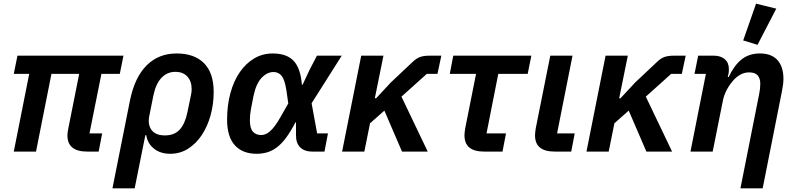

<svg xmlns="http://www.w3.org/2000/svg" viewBox="-20 -825 4337 1045"><path d="M454 0Q347 0 347 -88Q347 -104 352 -127L411 -423H260L176 0H55L139 -423H55L75 -522H652L632 -423H532L467 -99H536L517 0Z M688 -281Q714 -406 779 -470Q844 -534 941 -534Q1038 -534 1090.5 -481Q1143 -428 1143 -325Q1143 -258 1126 -197Q1109 -136 1078 -89.5Q1047 -43 1003.5 -15.5Q960 12 907 12Q853 12 818 -16Q783 -44 776 -89H771L713 200H592ZM878 -88Q929 -88 958 -119.5Q987 -151 1000 -214L1018 -301Q1020 -309 1021.5 -319Q1023 -329 1023 -341Q1023 -383 999.5 -408.5Q976 -434 934 -434Q890 -434 859 -401.5Q828 -369 815 -306L793 -196Q788 -174 790.5 -154.5Q793 -135 803 -120Q813 -105 831.5 -96.5Q850 -88 878 -88Z M1746 0H1678Q1637 0 1613.5 -23.5Q1590 -47 1591 -92V-159H1588Q1562 -109 1537.5 -76Q1513 -43 1487.5 -23.5Q1462 -4 1434.5 4Q1407 12 1377 12Q1300 12 1258 -34.5Q1216 -81 1216 -174Q1216 -252 1234 -318Q1252 -384 1285 -432Q1318 -480 1363.5 -507Q1409 -534 1464 -534Q1540 -534 1578 -494Q1616 -454 1623 -364H1627L1666 -447L1705 -522H1840L1676 -263L1706 -99H1765ZM1402 -90Q1413 -90 1424.5 -94.5Q1436 -99 1449 -110Q1462 -121 1476.5 -140.5Q1491 -160 1508 -190L1549 -262L1539 -332Q1530 -391 1513 -412Q1496 -433 1469 -433Q1434 -433 1404 -401.5Q1374 -370 1360 -304L1346 -232Q1340 -202 1340 -171Q1340 -127 1356.5 -108.5Q1373 -90 1402 -90Z M2072 -223 1994 -154 1963 0H1842L1946 -522H2067L2020 -290H2027L2108 -377L2227 -489Q2247 -508 2267 -515Q2287 -522 2318 -522H2382L2361 -423H2303L2165 -299L2308 0H2168Z M2615 0Q2508 0 2508 -88Q2508 -95 2509 -105.5Q2510 -116 2512 -127L2571 -423H2428L2447 -522H2872L2852 -423H2692L2628 -99H2734L2715 0Z M3089 0H2999Q2892 0 2892 -88Q2892 -95 2893 -105.5Q2894 -116 2896 -127L2975 -522H3096L3012 -99H3108Z M3402 -223 3324 -154 3293 0H3172L3276 -522H3397L3350 -290H3357L3438 -377L3557 -489Q3577 -508 3597 -515Q3617 -522 3648 -522H3712L3691 -423H3633L3495 -299L3638 0H3498Z M3738 0 3822 -423H3760L3780 -522H3866Q3902 -522 3924.5 -503Q3947 -484 3947 -449Q3947 -442 3946.5 -433.5Q3946 -425 3944 -420L3941 -406H3946Q3975 -468 4015.5 -501Q4056 -534 4116 -534Q4179 -534 4211.5 -498Q4244 -462 4244 -396Q4244 -379 4241.5 -361.5Q4239 -344 4235 -324L4131 200H4010L4112 -314Q4118 -342 4118 -369Q4118 -398 4104 -414.5Q4090 -431 4057 -431Q4031 -431 4009 -418.5Q3987 -406 3969 -385Q3949 -362 3934.5 -334Q3920 -306 3914 -275L3859 0ZM4103 -581 4025 -605 4095 -805 4205 -778Z"/></svg>

Font: IBM Plex Sans SmBld
Style: Italic
Weight: 600
Italic angle: -11°
Designer: Mike Abbink, Paul van der Laan, Pieter van Rosmalen
Foundry: Bold Monday
Version: Version 3.005